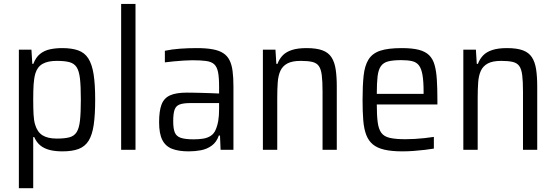

<svg xmlns="http://www.w3.org/2000/svg" viewBox="-20 -763 2831 978"><path d="M76.1 195.5V-510H140.1L144.6 -437.6H149.7Q162.3 -470.8 183.9 -488.2Q205.5 -505.5 234.3 -511.8Q263 -518 296.7 -518Q346.2 -518 378.7 -506.2Q411.3 -494.5 430 -465.1Q448.7 -435.8 456.8 -384.9Q464.8 -333.9 464.8 -255.5Q464.8 -177.7 457.3 -126.5Q449.7 -75.3 431.3 -45.9Q412.8 -16.6 380.5 -4.3Q348.2 8 297.8 8Q260.7 8 232.7 0.8Q204.7 -6.4 185.3 -22.2Q165.9 -38.1 154.3 -64.9H149.2V195.5ZM269.2 -57.1Q309.4 -57.1 333.4 -63.5Q357.5 -69.9 370.2 -89.6Q382.9 -109.3 387.4 -149Q391.8 -188.8 391.8 -255Q391.8 -322.8 387.4 -362.2Q382.9 -401.7 370.2 -420.9Q357.5 -440.1 333.4 -446.5Q309.4 -452.9 269.2 -452.9Q224.2 -452.9 197.3 -437.9Q170.5 -423 160.1 -388.8Q153.2 -364.2 151.2 -333Q149.2 -301.8 149.2 -255Q149.2 -211.3 150.9 -180.2Q152.6 -149 158.6 -129.1Q169.9 -90.5 196.5 -73.8Q223.2 -57.1 269.2 -57.1Z M597.1 0V-743H670.2V0Z M941.4 8Q890.2 8 856.7 -4.9Q823.2 -17.8 806.8 -50.1Q790.4 -82.4 790.4 -140.2Q790.4 -197.8 802.9 -230.7Q815.5 -263.5 846.3 -277.3Q877.1 -291.2 931.7 -291.2Q943.6 -291.2 962 -290.9Q980.5 -290.7 1004.2 -290Q1027.8 -289.2 1051.5 -288.5Q1075.2 -287.7 1096 -286.7V-321.8Q1096 -369.1 1090.6 -395.9Q1085.1 -422.7 1071 -435.7Q1056.9 -448.7 1029.7 -452.4Q1002.4 -456.1 958.9 -456.1Q940 -456.1 914.9 -454.4Q889.8 -452.7 864.8 -450.4Q839.8 -448.2 819.8 -445.3V-504.4Q855.7 -512 897 -515Q938.4 -518 982.3 -518Q1030.1 -518 1063.3 -511.9Q1096.4 -505.8 1117.2 -492.2Q1138.1 -478.6 1149.3 -456Q1160.6 -433.4 1164.8 -400.3Q1169.1 -367.3 1169.1 -322.9V0H1103.6L1100.6 -72.8H1094.9Q1082.9 -38.7 1058.5 -21.1Q1034.1 -3.5 1003.8 2.3Q973.5 8 941.4 8ZM966.3 -53.3Q993.3 -53.3 1015 -56.8Q1036.7 -60.3 1053 -70.8Q1069.4 -81.4 1077.7 -100.3Q1087.6 -122.7 1091.8 -148.2Q1096 -173.6 1096 -207.3V-238H950.4Q914.6 -238 895.5 -231Q876.5 -224.1 869.4 -204.5Q862.3 -184.8 862.3 -145.6Q862.3 -107.8 870.4 -88.1Q878.5 -68.5 901 -60.9Q923.6 -53.3 966.3 -53.3Z M1319.1 0V-510H1383.1L1387.6 -437.6H1393.3Q1402.9 -463.2 1420.2 -481Q1437.5 -498.8 1467.1 -508.4Q1496.6 -518 1541.4 -518Q1591.6 -518 1622.2 -506.7Q1652.8 -495.4 1668.4 -471.3Q1684.1 -447.3 1689.8 -410.1Q1695.5 -372.9 1695.5 -321.1V0H1623V-296.5Q1623 -348.7 1619.1 -379.8Q1615.2 -410.8 1604 -426.7Q1592.7 -442.5 1570.4 -447.7Q1548 -452.9 1512.2 -452.9Q1468.2 -452.9 1443.8 -439.7Q1419.3 -426.5 1408.2 -402.2Q1397.2 -377.9 1394.7 -343.1Q1392.2 -308.3 1392.2 -264.5V0Z M2030.2 8Q1974.8 8 1937.9 -0.6Q1900.9 -9.2 1878.8 -27.8Q1856.8 -46.3 1845.3 -76.6Q1833.8 -106.9 1830.3 -151.1Q1826.8 -195.3 1826.8 -254Q1826.8 -326.8 1832.2 -377.3Q1837.5 -427.8 1856.8 -459.4Q1876.2 -490.9 1916.2 -504.5Q1956.3 -518 2026.7 -518Q2079.5 -518 2112.9 -509.4Q2146.3 -500.8 2165.7 -482Q2185 -463.1 2193.7 -432.1Q2202.5 -401 2205.2 -356.8Q2208 -312.7 2208 -255.5V-231H1899.3Q1899.3 -176.4 1903.8 -141.2Q1908.3 -106.1 1922.1 -86.8Q1936 -67.5 1965.5 -60.7Q1994.9 -53.9 2045 -53.9Q2067.3 -53.9 2092.4 -55.3Q2117.4 -56.8 2142.9 -59.5Q2168.3 -62.3 2190 -65.7V-6.1Q2171.9 -3.1 2145.1 0.2Q2118.3 3.5 2088.2 5.7Q2058.2 8 2030.2 8ZM2137.7 -266.3V-294.4Q2137.7 -349.1 2132 -381.4Q2126.4 -413.7 2113.9 -430Q2101.4 -446.3 2079.3 -451.5Q2057.2 -456.7 2024.3 -456.7Q1982.7 -456.7 1958 -450.5Q1933.3 -444.4 1920.3 -426.2Q1907.3 -408 1903.3 -374.1Q1899.3 -340.2 1899.3 -284.8H2156.7Z M2340.1 0V-510H2404.1L2408.6 -437.6H2414.3Q2423.9 -463.2 2441.2 -481Q2458.5 -498.8 2488.1 -508.4Q2517.6 -518 2562.4 -518Q2612.6 -518 2643.2 -506.7Q2673.8 -495.4 2689.4 -471.3Q2705.1 -447.3 2710.8 -410.1Q2716.5 -372.9 2716.5 -321.1V0H2644V-296.5Q2644 -348.7 2640.1 -379.8Q2636.2 -410.8 2625 -426.7Q2613.7 -442.5 2591.4 -447.7Q2569 -452.9 2533.2 -452.9Q2489.2 -452.9 2464.8 -439.7Q2440.3 -426.5 2429.2 -402.2Q2418.2 -377.9 2415.7 -343.1Q2413.2 -308.3 2413.2 -264.5V0Z"/></svg>

Font: Saira Thin SemiCondensed
Style: Regular
Weight: 100
Width: 4
Version: Version 1.101